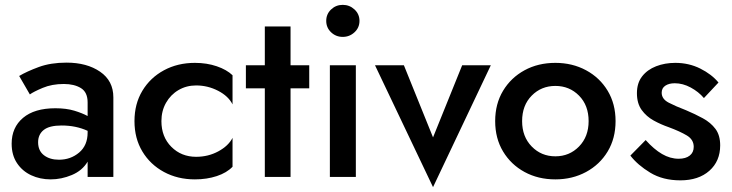

<svg xmlns="http://www.w3.org/2000/svg" viewBox="-20 -729 3014 791"><path d="M103 -340 59 -416Q91 -435 140 -453Q189 -471 254 -471Q338 -471 392.5 -433.5Q447 -396 447 -328V0H341V-63Q319 -26 276 -8Q233 10 189 10Q145 10 108.5 -7Q72 -24 50 -57Q28 -90 28 -137Q28 -204 75 -243.5Q122 -283 208 -283Q253 -283 286 -273Q319 -263 341 -251V-307Q341 -349 313.5 -366Q286 -383 243 -383Q194 -383 156 -367Q118 -351 103 -340ZM137 -143Q137 -108 161 -89.5Q185 -71 223 -71Q271 -71 306 -100.5Q341 -130 341 -183V-190Q293 -212 234 -212Q183 -212 160 -193.5Q137 -175 137 -143Z M645 -230Q645 -165 686 -124Q727 -83 788 -83Q838 -83 879.5 -105.5Q921 -128 938 -161V-42Q914 -17 873 -3.5Q832 10 783 10Q712 10 655.5 -20.5Q599 -51 566.5 -105Q534 -159 534 -230Q534 -301 566.5 -355Q599 -409 655.5 -439.5Q712 -470 783 -470Q832 -470 873 -456Q914 -442 938 -419V-299Q921 -333 878.5 -355Q836 -377 788 -377Q748 -377 715.5 -358Q683 -339 664 -305.5Q645 -272 645 -230Z M993 -460H1071V-620H1177V-460H1254V-365H1177V0H1071V-365H993Z M1324 -643Q1324 -671 1344 -690Q1364 -709 1392 -709Q1420 -709 1440.5 -690Q1461 -671 1461 -643Q1461 -615 1440.5 -596Q1420 -577 1392 -577Q1364 -577 1344 -596Q1324 -615 1324 -643ZM1339 -460H1446V0H1339Z M1525 -460H1644L1764 -163L1884 -460H2002L1764 42Z M2020 -230Q2020 -301 2052.5 -355Q2085 -409 2141 -439.5Q2197 -470 2268 -470Q2338 -470 2394.5 -439.5Q2451 -409 2483.5 -355Q2516 -301 2516 -230Q2516 -159 2483.5 -105Q2451 -51 2394.5 -20.5Q2338 10 2268 10Q2197 10 2141 -20.5Q2085 -51 2052.5 -105Q2020 -159 2020 -230ZM2131 -230Q2131 -166 2170.5 -125.5Q2210 -85 2268 -85Q2326 -85 2365.5 -125.5Q2405 -166 2405 -230Q2405 -295 2365.5 -335Q2326 -375 2268 -375Q2210 -375 2170.5 -335Q2131 -295 2131 -230Z M2640 -152Q2674 -114 2707.5 -94.5Q2741 -75 2776 -75Q2805 -75 2821.5 -88Q2838 -101 2838 -124Q2838 -154 2809.5 -171Q2781 -188 2735 -205Q2703 -216 2673 -232.5Q2643 -249 2623.5 -276Q2604 -303 2604 -345Q2604 -387 2625.5 -414.5Q2647 -442 2683 -456Q2719 -470 2762 -470Q2818 -470 2865 -446.5Q2912 -423 2940 -389L2880 -325Q2858 -351 2825.5 -368.5Q2793 -386 2760 -386Q2736 -386 2721 -376Q2706 -366 2706 -347Q2706 -321 2735 -306Q2764 -291 2806 -275Q2844 -259 2876 -241.5Q2908 -224 2927.5 -198Q2947 -172 2947 -130Q2947 -65 2902.5 -25.5Q2858 14 2783 14Q2711 14 2659 -17.5Q2607 -49 2577 -88Z"/></svg>

Font: Jost* Medium
Style: Regular
Weight: 500
Version: Version 3.7